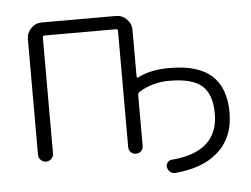

<svg xmlns="http://www.w3.org/2000/svg" viewBox="-47 -603 945 723"><g transform="rotate(-5 426.0 -241.0)"><path d="M416 -544.9Q439.5 -544.9 456.5 -527.8Q473.6 -510.7 473.6 -487.3V-310.5Q473.6 -308.6 475.6 -307.1Q477.5 -305.7 480.5 -307.6Q528.3 -332 596.7 -332Q598.6 -332 601.6 -332Q708 -332 759.3 -285.2Q810.5 -238.3 810.5 -145.5Q810.5 -48.8 746.1 5.9Q689.5 54.7 586.9 63.5Q585.9 63.5 585 63.5Q575.2 63.5 567.4 56.6Q559.6 49.8 557.6 39.1Q555.7 29.3 562.5 21Q569.3 12.7 579.1 12.7Q661.1 5.9 705.1 -29.3Q754.9 -70.3 754.9 -145Q754.9 -219.7 717.8 -252Q680.7 -284.2 595.7 -284.2Q529.3 -284.2 479.5 -252Q473.6 -248 473.6 -240.2V-48.8Q473.6 -37.1 465.8 -29.3Q458 -21.5 446.3 -21.5Q434.6 -21.5 426.8 -29.3Q418.9 -37.1 418.9 -48.8V-488.3Q418.9 -495.1 412.1 -495.1H142.6Q134.8 -495.1 134.8 -488.3V-49.8Q134.8 -38.1 126.5 -29.8Q118.2 -21.5 106.4 -21.5Q94.7 -21.5 86.4 -29.8Q78.1 -38.1 78.1 -49.8V-487.3Q78.1 -510.7 95.2 -527.8Q112.3 -544.9 135.7 -544.9Z"/></g></svg>

Font: irohamaru Light
Style: Regular
Weight: 200
Designer: [Source Han Sans]
Ryoko NISHIZUKA  (kana & ideographs); Paul D. Hunt (Latin, Greek & Cyrillic); Wenlong ZHANG  (bopomofo
Version: Version 1.01